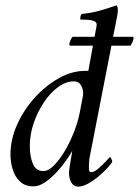

<svg xmlns="http://www.w3.org/2000/svg" viewBox="-20 -689 518 715"><path d="M250 -552H332Q334 -565 337 -578Q340 -591 340 -598Q340 -607 329 -611Q318 -615 304.5 -615.5Q291 -616 282 -616Q281 -616 280 -616Q278 -619 279.5 -626.5Q281 -634 284 -637Q325 -641 361 -652Q397 -663 413 -669Q417 -667 418 -661Q419 -655 419 -650Q419 -644 414.5 -619.5Q410 -595 406 -577L401 -552H474Q479 -552 477 -544Q475 -533 466 -519H395L314 -104Q313 -101 312 -88Q311 -75 311 -71Q311 -70 311 -69Q311 -62 312 -55Q313 -48 320 -48Q331 -48 346.5 -61.5Q362 -75 375 -89Q388 -103 389 -104Q391 -104 394.5 -97.5Q398 -91 398 -86Q394 -79 380.5 -64Q367 -49 348 -33Q329 -17 308.5 -5.5Q288 6 271 6Q255 6 246 -8.5Q237 -23 237 -45Q237 -51 239 -66Q241 -81 244 -97Q247 -111 247.5 -116.5Q248 -122 249 -127Q243 -116 228.5 -94.5Q214 -73 193 -50Q172 -27 149 -11Q126 5 104 5Q74 5 55 -12.5Q36 -30 27.5 -57.5Q19 -85 19 -113Q19 -170 44 -225.5Q69 -281 110 -326Q151 -371 199.5 -398Q248 -425 296 -425H309L326 -519H241Q239 -519 238.5 -522.5Q238 -526 239 -529Q240 -533 242.5 -539.5Q245 -546 250 -552ZM289 -333Q292 -350 283.5 -368Q275 -386 255 -386Q225 -386 196 -364.5Q167 -343 143.5 -308Q120 -273 105.5 -230.5Q91 -188 91 -146Q91 -106 102.5 -79Q114 -52 141 -52Q160 -52 180.5 -72.5Q201 -93 220.5 -125.5Q240 -158 255 -196Q270 -234 277 -270Z"/></svg>

Font: Amiri
Style: Italic
Weight: 400
Italic angle: 10°
Designer: Khaled Hosny
Version: Version 0.113